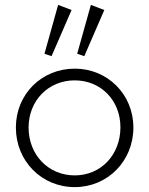

<svg xmlns="http://www.w3.org/2000/svg" viewBox="-20 -756 611 786"><path d="M286 10C420 10 526 -96 526 -234C526 -370 420 -475 286 -475C150 -475 45 -370 45 -234C45 -97 150 10 286 10ZM97 -234C97 -344 178 -427 286 -427C393 -427 473 -345 473 -235C473 -122 393 -38 286 -38C178 -38 97 -122 97 -234ZM162 -536 191 -526 273 -715 218 -736ZM296 -536 325 -526 407 -715 352 -736Z"/></svg>

Font: MV Cash ExtraLight
Style: Regular
Weight: 200
Designer: Rodrigo Fuenzalida
Foundry: fragTYPE
Version: Version 1.100;Glyphs 3.1.2 (3151)